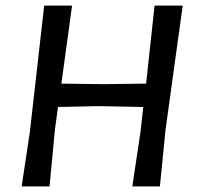

<svg xmlns="http://www.w3.org/2000/svg" viewBox="-20 -662 702 682"><path d="M236 -642 198 -365 348 -363 499 -365 529 -642H629L568 -201L548 0H450L479 -193L489 -282L330 -285L186 -282L175 -201L156 0H57L86 -193L137 -642Z"/></svg>

Font: Alegreya Sans Medium
Style: Italic
Weight: 500
Italic angle: -7°
Designer: Juan Pablo del Peral
Foundry: Huerta Tipografica
Version: Version 2.007